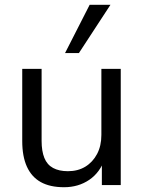

<svg xmlns="http://www.w3.org/2000/svg" viewBox="-20 -774 601 803"><path d="M248 9Q189 9 150.5 -12.5Q112 -34 92.5 -77Q73 -120 73 -184V-486H154V-185Q154 -142 165.5 -113.5Q177 -85 202 -71.5Q227 -58 264 -58Q306 -58 337 -77Q368 -96 386 -130Q404 -164 404 -210V-486H485V0H406V-112H419Q399 -53 353.5 -22Q308 9 248 9ZM252 -552 355 -754H442L310 -552Z"/></svg>

Font: Nunito Sans 12pt ExtraLight 12pt
Style: Regular
Weight: 400
Version: Version 3.101;gftools[0.9.27]